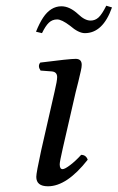

<svg xmlns="http://www.w3.org/2000/svg" viewBox="-20 -642 412 672"><path d="M245 -320 200 -124Q189 -76 189 -67Q189 -50 199 -50Q207 -50 226 -64.5Q245 -79 264 -100Q281 -100 287 -83Q214 10 148 10Q107 10 107 -23Q107 -37 124 -115L171 -321Q180 -359 180 -372Q180 -390 162 -392L122 -395Q111 -411 121 -423Q223 -436 245 -436Q266 -436 266 -415Q266 -407 263 -394Q260 -381 254 -355.5Q248 -330 245 -320ZM297 -570Q313 -570 325 -581Q337 -592 352 -622L372 -616Q340 -526 277 -526Q255 -526 225 -552Q196 -574 180 -574Q163 -574 151 -562.5Q139 -551 127 -526L106 -531Q118 -561 131 -580.5Q144 -600 160 -610Q176 -620 195 -620Q224 -620 254 -592Q277 -570 297 -570Z"/></svg>

Font: Linux Libertine O
Style: Italic
Weight: 400
Italic angle: -12°
Designer: Philipp H. Poll
Foundry: Philipp H. Poll
Version: Version 5.1.6